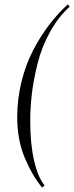

<svg xmlns="http://www.w3.org/2000/svg" viewBox="-20 -705 336 870"><path d="M182 135 171 145Q128 94 93 12Q58 -70 58 -175Q58 -256 77.5 -335Q97 -414 130.5 -478Q164 -542 203.5 -593.5Q243 -645 287 -685L296 -675Q244 -628 206.5 -560Q169 -492 150.5 -418Q132 -344 124.5 -281Q117 -218 117 -158Q117 -53 134.5 23Q152 99 182 135Z"/></svg>

Font: Kleymissky
Style: Regular
Weight: 500
Italic angle: -8°
Designer: gluk
Foundry: gluk
Version: Version 0.283